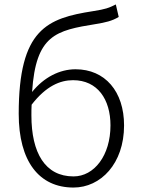

<svg xmlns="http://www.w3.org/2000/svg" viewBox="-20 -829 634 862"><path d="M310 -37C183 -37 121 -142 121 -311C121 -328 121 -344 122 -359C187 -443 250 -469 308 -469C418 -469 476 -383 476 -266C476 -131 403 -37 310 -37ZM500 -809C468 -793 455 -788 398 -779C192 -747 64 -699 64 -318C64 -105 155 13 310 13C432 13 537 -94 537 -266C537 -418 452 -518 319 -518C248 -518 177 -482 124 -416C141 -673 231 -692 410 -721C453 -728 484 -735 513 -753Z"/></svg>

Font: Noto Sans Japanese Light
Style: Regular
Weight: 300
Designer: Ryoko NISHIZUKA (kana & ideographs); Paul D. Hunt (Latin, Greek & Cyrillic); Wenlong ZHANG (bopomofo); Sandoll Communica
Foundry: Adobe Systems Incorporated
Version: Version 1.000;PS 1;hotconv 1.0.78;makeotf.lib2.5.61930